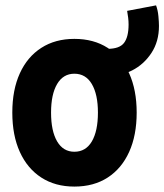

<svg xmlns="http://www.w3.org/2000/svg" viewBox="-20 -688 613 716"><path d="M257.3 7.8Q186 7.8 134 -25.9Q82 -59.6 54 -121.3Q25.9 -183.1 25.9 -268.1Q25.9 -353 54 -414.6Q82 -476.1 134 -509.5Q186 -543 257.3 -543Q329.6 -543 381.6 -509.5Q433.6 -476.1 461.7 -414.3Q489.7 -352.5 489.7 -268.1Q489.7 -183.6 461.7 -121.6Q433.6 -59.6 381.6 -25.9Q329.6 7.8 257.3 7.8ZM257.3 -122.1Q299.8 -122.1 322.5 -160.6Q345.2 -199.2 345.2 -268.1Q345.2 -335.9 322.5 -374.5Q299.8 -413.1 257.3 -413.1Q215.8 -413.1 193.1 -374.8Q170.4 -336.4 170.4 -268.1Q170.4 -199.2 193.1 -160.6Q215.8 -122.1 257.3 -122.1ZM382.8 -406.7 380.9 -505.9Q425.8 -505.9 442.6 -528.1Q459.5 -550.3 459.5 -596.7Q459.5 -609.4 458 -621.6Q456.5 -633.8 454.1 -647.5L562 -668Q568.8 -649.4 570.8 -627Q572.8 -604.5 572.8 -591.3Q572.8 -533.2 544.7 -490.5Q516.6 -447.8 472.9 -425.5Q429.2 -403.3 382.8 -406.7Z"/></svg>

Font: Reddit Sans Condensed ExtraBold
Style: Regular
Weight: 800
Designer: Stephen Hutchings
Foundry: Reddit
Version: Version 1.014